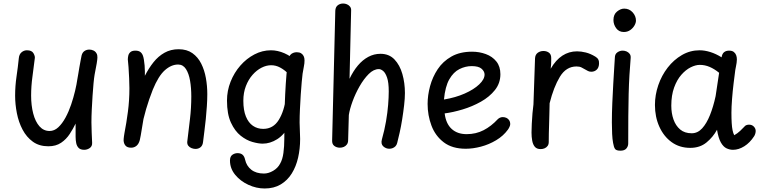

<svg xmlns="http://www.w3.org/2000/svg" viewBox="-20 -835 4323 1092"><path d="M87 -504Q89 -526 102.5 -537.5Q116 -549 133 -549Q161 -549 170.5 -532Q180 -515 178 -504Q172 -453 164.5 -399Q157 -345 157 -291Q157 -235 169 -189Q181 -143 204.5 -116.5Q228 -90 262 -90Q289 -90 311.5 -111Q334 -132 352.5 -166Q371 -200 384.5 -240Q398 -280 407 -318Q416 -356 420 -385Q422 -395 425 -413.5Q428 -432 431.5 -452.5Q435 -473 438.5 -491Q442 -509 444 -519Q448 -536 460 -544.5Q472 -553 488 -553Q500 -553 511 -548Q522 -543 528 -533Q532 -527 533 -521Q534 -515 534 -508Q534 -499 530 -474Q526 -449 518 -410Q515 -393 512 -361.5Q509 -330 506.5 -291.5Q504 -253 502 -213Q500 -173 500 -139Q500 -108 501.5 -80Q503 -52 504 -23Q505 -3 490.5 7Q476 17 459 17Q438 17 427.5 6.5Q417 -4 413.5 -21Q410 -38 410 -57Q410 -63 410 -84.5Q410 -106 410 -132Q396 -103 376.5 -73Q357 -43 327.5 -23Q298 -3 255 -3Q203 -3 167 -29Q131 -55 108.5 -97.5Q86 -140 76 -191Q66 -242 66 -291Q66 -346 74 -400Q82 -454 87 -504Z M1092 12Q1081 12 1069.5 7.5Q1058 3 1051 -6Q1044 -15 1045 -29Q1053 -96 1060.5 -158.5Q1068 -221 1068 -287Q1068 -335 1061 -376Q1054 -417 1037.5 -442.5Q1021 -468 993 -468Q954 -468 917.5 -435.5Q881 -403 849 -325Q838 -297 828.5 -269.5Q819 -242 811 -214.5Q803 -187 796 -158Q794 -147 791.5 -131Q789 -115 786 -98Q783 -81 780.5 -65Q778 -49 775 -38Q769 -16 756 -5.5Q743 5 726 5Q704 5 694 -6.5Q684 -18 683 -36Q683 -41 683.5 -46.5Q684 -52 685 -60Q686 -68 688 -79Q699 -135 707.5 -199.5Q716 -264 716 -333Q716 -357 714.5 -390Q713 -423 711 -453Q709 -483 707 -497Q707 -506 709.5 -518Q712 -530 721.5 -538.5Q731 -547 750 -547Q768 -547 778 -539.5Q788 -532 793 -518Q796 -510 798.5 -495Q801 -480 802.5 -462.5Q804 -445 804 -429.5Q804 -414 804 -404Q826 -447 853 -481Q880 -515 915.5 -535Q951 -555 996 -555Q1043 -555 1074.5 -532.5Q1106 -510 1124.5 -473Q1143 -436 1151 -391Q1159 -346 1159 -300Q1159 -267 1156.5 -230.5Q1154 -194 1150.5 -158Q1147 -122 1142.5 -89Q1138 -56 1135 -29Q1133 -8 1121 2Q1109 12 1092 12Z M1672 -480Q1678 -474 1682 -466Q1686 -458 1686 -450Q1686 -440 1679.5 -430Q1673 -420 1663 -414Q1653 -408 1641 -408Q1634 -408 1627.5 -411Q1621 -414 1615 -420Q1597 -438 1573 -451Q1549 -464 1522 -464Q1495 -464 1467.5 -450Q1440 -436 1416.5 -409.5Q1393 -383 1378.5 -345.5Q1364 -308 1364 -262Q1364 -208 1378.5 -172.5Q1393 -137 1418.5 -119.5Q1444 -102 1477 -102Q1534 -102 1565.5 -153Q1597 -204 1606 -281L1625 -121Q1596 -68 1556 -43Q1516 -18 1474 -18Q1450 -18 1416 -27.5Q1382 -37 1349 -63Q1316 -89 1293.5 -137.5Q1271 -186 1271 -263Q1271 -319 1291.5 -370.5Q1312 -422 1347 -462Q1382 -502 1427 -525.5Q1472 -549 1521 -549Q1559 -549 1598 -532Q1637 -515 1672 -480ZM1621 -500Q1624 -514 1630.5 -522Q1637 -530 1647 -534Q1657 -538 1667 -538Q1683 -538 1692.5 -532Q1702 -526 1707 -516Q1712 -506 1712 -492Q1712 -474 1708.5 -458Q1705 -442 1701 -416Q1699 -400 1696 -368Q1693 -336 1690.5 -296.5Q1688 -257 1686 -215.5Q1684 -174 1684 -138Q1684 -120 1685.5 -92Q1687 -64 1687 -45Q1687 11 1675.5 61.5Q1664 112 1639.5 151.5Q1615 191 1576.5 214Q1538 237 1485 237Q1438 237 1392.5 216Q1347 195 1317.5 159Q1288 123 1288 78Q1288 55 1301.5 45.5Q1315 36 1331 36Q1349 36 1359.5 45Q1370 54 1374 73Q1382 109 1409.5 130.5Q1437 152 1481 152Q1507 152 1533.5 136.5Q1560 121 1573 96Q1587 72 1592 34.5Q1597 -3 1597 -45Q1597 -107 1598 -172Q1599 -237 1602 -299Q1605 -361 1609.5 -413Q1614 -465 1621 -500Z M2135 -442Q2105 -442 2077 -414Q2049 -386 2025 -344Q2001 -302 1985 -258Q1969 -214 1964 -181L1960 -38Q1960 -23 1953 -13.5Q1946 -4 1935.5 0.5Q1925 5 1913 5Q1895 5 1881.5 -5Q1868 -15 1869 -37L1887 -774Q1888 -795 1901 -805Q1914 -815 1932 -815Q1943 -815 1953.5 -810.5Q1964 -806 1971 -797Q1978 -788 1977 -774L1968 -387Q1989 -431 2015.5 -462.5Q2042 -494 2074.5 -511.5Q2107 -529 2144 -529Q2193 -529 2223.5 -497Q2254 -465 2268.5 -414Q2283 -363 2283 -306Q2283 -276 2278.5 -237Q2274 -198 2267.5 -157Q2261 -116 2253 -80.5Q2245 -45 2239 -22Q2236 -10 2229 -3Q2222 4 2213 7.5Q2204 11 2194 11Q2175 11 2160 -2.5Q2145 -16 2152 -42Q2167 -95 2175.5 -145Q2184 -195 2187.5 -238.5Q2191 -282 2191 -315Q2191 -366 2181.5 -393.5Q2172 -421 2159 -431.5Q2146 -442 2135 -442Z M2412 -244Q2412 -293 2426 -345Q2440 -397 2469.5 -441.5Q2499 -486 2547.5 -513.5Q2596 -541 2665 -541Q2706 -541 2743 -527.5Q2780 -514 2803 -485.5Q2826 -457 2826 -413Q2826 -362 2795 -323Q2764 -284 2715 -256.5Q2666 -229 2611 -212.5Q2556 -196 2509 -190Q2516 -132 2548.5 -102Q2581 -72 2634 -72Q2687 -72 2730.5 -94.5Q2774 -117 2811 -157Q2817 -163 2824.5 -166Q2832 -169 2839 -169Q2851 -169 2860.5 -164.5Q2870 -160 2876 -151Q2882 -142 2882 -130Q2882 -123 2878 -114Q2874 -105 2869 -98Q2843 -62 2802 -37.5Q2761 -13 2715.5 -1Q2670 11 2629 11Q2552 11 2504 -25.5Q2456 -62 2434 -120.5Q2412 -179 2412 -244ZM2505 -269Q2571 -280 2623 -303Q2675 -326 2705.5 -355Q2736 -384 2736 -411Q2736 -429 2719 -444Q2702 -459 2663 -459Q2627 -459 2593 -442Q2559 -425 2535.5 -384Q2512 -343 2505 -269Z M3023 -503Q3024 -524 3038 -534.5Q3052 -545 3071 -545Q3089 -545 3102 -535.5Q3115 -526 3115 -506Q3115 -500 3115 -490.5Q3115 -481 3114.5 -469.5Q3114 -458 3112 -444Q3141 -494 3178.5 -518.5Q3216 -543 3262 -543Q3285 -543 3311.5 -536.5Q3338 -530 3366 -513Q3378 -506 3383 -496Q3388 -486 3387 -472Q3386 -450 3373.5 -438.5Q3361 -427 3343 -427Q3333 -427 3324.5 -431Q3316 -435 3308 -440Q3298 -446 3287 -451.5Q3276 -457 3259 -457Q3200 -457 3164.5 -398.5Q3129 -340 3106 -248Q3105 -214 3104.5 -184.5Q3104 -155 3103 -128Q3102 -101 3101.5 -76Q3101 -51 3101 -27Q3101 -14 3094.5 -5Q3088 4 3077.5 8.5Q3067 13 3055 13Q3033 13 3022 0Q3011 -13 3007 -34.5Q3003 -56 3003 -81Q3003 -101 3004.5 -131Q3006 -161 3008.5 -191Q3011 -221 3014 -241Z M3477 -507Q3477 -527 3491 -537Q3505 -547 3521 -547Q3533 -547 3543.5 -542.5Q3554 -538 3561 -529Q3568 -520 3567 -506Q3563 -458 3560 -408Q3557 -358 3555.5 -300.5Q3554 -243 3553.5 -174Q3553 -105 3553 -19Q3553 -3 3542.5 9.5Q3532 22 3509 22Q3485 22 3478 12Q3471 2 3467 -22Q3463 -43 3461.5 -73.5Q3460 -104 3460 -139Q3460 -192 3462.5 -249.5Q3465 -307 3468 -359.5Q3471 -412 3473.5 -451.5Q3476 -491 3477 -507ZM3469 -721Q3469 -753 3489.5 -769.5Q3510 -786 3530 -786Q3559 -786 3578 -765Q3597 -744 3597 -718Q3597 -705 3588.5 -690Q3580 -675 3564.5 -664Q3549 -653 3528 -653Q3500 -653 3484.5 -674.5Q3469 -696 3469 -721Z M4149 17Q4130 17 4112 8.5Q4094 0 4080 -24.5Q4066 -49 4058 -97Q4036 -56 3998.5 -25Q3961 6 3906 6Q3845 6 3800 -26.5Q3755 -59 3730 -114.5Q3705 -170 3705 -238Q3705 -295 3724 -350.5Q3743 -406 3777.5 -450.5Q3812 -495 3858.5 -522Q3905 -549 3959 -549Q3988 -549 4020 -539Q4052 -529 4084 -509Q4087 -529 4098 -538Q4109 -547 4127 -547Q4144 -547 4153.5 -539.5Q4163 -532 4167 -521Q4171 -510 4171 -497Q4171 -488 4169.5 -478Q4168 -468 4166 -458Q4164 -448 4162 -437Q4158 -407 4152.5 -362Q4147 -317 4143.5 -271.5Q4140 -226 4140 -194Q4140 -161 4141.5 -136Q4143 -111 4146.5 -94Q4150 -77 4156 -66Q4174 -76 4189.5 -90.5Q4205 -105 4212 -113Q4218 -121 4225.5 -123.5Q4233 -126 4240 -126Q4257 -126 4267.5 -115Q4278 -104 4278 -90Q4278 -83 4275.5 -74.5Q4273 -66 4269 -60Q4245 -23 4213 -3Q4181 17 4149 17ZM3914 -77Q3948 -77 3973.5 -105Q3999 -133 4018 -180.5Q4037 -228 4050 -288L4070 -421Q4043 -443 4016 -454.5Q3989 -466 3960 -466Q3936 -466 3908 -452Q3880 -438 3855 -409.5Q3830 -381 3814 -337Q3798 -293 3798 -234Q3798 -191 3810.5 -155.5Q3823 -120 3848.5 -98.5Q3874 -77 3914 -77Z"/></svg>

Font: Playpen Sans
Style: Regular
Weight: 400
Designer: Laura Meseguer, Veronika Burian, José Scaglione, Kostas Bartsokas, Vera Evstafieva, Tom Grace, Yorlmar Campos
Foundry: TypeTogether
Version: Version 2.000